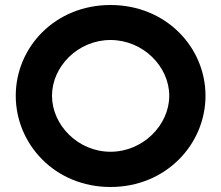

<svg xmlns="http://www.w3.org/2000/svg" viewBox="-20 -735 883 768"><path d="M188 -352C188 -469 292 -575 422 -575C552 -575 657 -469 657 -352C657 -235 552 -128 422 -128C292 -128 188 -235 188 -352ZM43 -352C43 -158 200 13 422 13C644 13 802 -158 802 -352C802 -546 644 -715 422 -715C200 -715 43 -546 43 -352Z"/></svg>

Font: Bluebird
Style: Ext
Weight: 400
Designer: Jasper
Foundry: Cannot Into Space Fonts
Version: Version 0.98